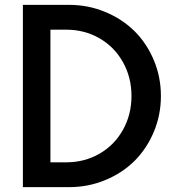

<svg xmlns="http://www.w3.org/2000/svg" viewBox="-20 -770 721 790"><path d="M74.2 0V-750H264.2Q342.8 -750 412.8 -720.9Q482.9 -691.9 533.2 -642.1Q583.5 -592.3 612.8 -522.7Q642.1 -453.1 642.1 -375Q642.1 -296.9 612.8 -227.3Q583.5 -157.7 533.4 -107.9Q483.4 -58.1 413.3 -29.1Q343.3 0 264.2 0ZM187.5 -102.1H252.4Q327.6 -102.1 389.2 -137.5Q450.7 -172.9 485.8 -235.6Q521 -298.3 521 -375Q521 -451.7 485.8 -514.4Q450.7 -577.1 389.2 -612.5Q327.6 -647.9 252.4 -647.9H187.5Z"/></svg>

Font: Spartan MB SemBd
Style: Regular
Weight: 600
Designer: Matt Bailey, Mirko Velimirovic
Foundry: Matt Bailey
Version: Version 1.005